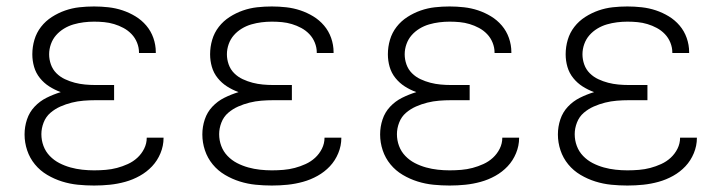

<svg xmlns="http://www.w3.org/2000/svg" viewBox="-20 -562 2240 594"><path d="M271 12Q246 12 221 9.5Q196 7 172 -0.5Q148 -8 126 -21Q104 -34 88 -53.5Q72 -73 64 -97Q56 -121 56 -146Q56 -170 63.5 -192.5Q71 -215 87 -232Q103 -249 124 -259.5Q145 -270 168 -277Q149 -284 132.5 -294.5Q116 -305 103.5 -320.5Q91 -336 85.5 -355Q80 -374 80 -394Q80 -417 86.5 -439Q93 -461 107 -479Q121 -497 140.5 -509.5Q160 -522 181.5 -529.5Q203 -537 225.5 -539.5Q248 -542 271 -542Q293 -542 315.5 -539.5Q338 -537 359 -530Q380 -523 399 -511.5Q418 -500 432.5 -483Q447 -466 454.5 -444.5Q462 -423 462 -401V-398H410V-400Q410 -415 404 -430Q398 -445 387 -456.5Q376 -468 362 -475.5Q348 -483 333 -487.5Q318 -492 302.5 -493.5Q287 -495 271 -495Q255 -495 239 -493Q223 -491 207.5 -486.5Q192 -482 178 -473.5Q164 -465 153.5 -453Q143 -441 137.5 -425.5Q132 -410 132 -394Q132 -378 137.5 -362.5Q143 -347 154.5 -335.5Q166 -324 181 -317Q196 -310 211.5 -306Q227 -302 243 -300.5Q259 -299 275 -299H333V-252H275Q257 -252 238.5 -250.5Q220 -249 202 -244.5Q184 -240 167 -232.5Q150 -225 136 -213Q122 -201 115 -183Q108 -165 108 -147Q108 -128 114.5 -110.5Q121 -93 134 -79.5Q147 -66 163.5 -57.5Q180 -49 198 -44Q216 -39 234.5 -37Q253 -35 271 -35Q289 -35 307 -36.5Q325 -38 342 -42.5Q359 -47 375.5 -54.5Q392 -62 405 -74Q418 -86 426 -102Q434 -118 434 -136H486V-135Q486 -111 476.5 -88Q467 -65 450.5 -47.5Q434 -30 412.5 -18Q391 -6 367.5 0.5Q344 7 320 9.5Q296 12 271 12Z M821 12Q796 12 771 9.5Q746 7 722 -0.5Q698 -8 676 -21Q654 -34 638 -53.5Q622 -73 614 -97Q606 -121 606 -146Q606 -170 613.5 -192.5Q621 -215 637 -232Q653 -249 674 -259.5Q695 -270 718 -277Q699 -284 682.5 -294.5Q666 -305 653.5 -320.5Q641 -336 635.5 -355Q630 -374 630 -394Q630 -417 636.5 -439Q643 -461 657 -479Q671 -497 690.5 -509.5Q710 -522 731.5 -529.5Q753 -537 775.5 -539.5Q798 -542 821 -542Q843 -542 865.5 -539.5Q888 -537 909 -530Q930 -523 949 -511.5Q968 -500 982.5 -483Q997 -466 1004.5 -444.5Q1012 -423 1012 -401V-398H960V-400Q960 -415 954 -430Q948 -445 937 -456.5Q926 -468 912 -475.5Q898 -483 883 -487.5Q868 -492 852.5 -493.5Q837 -495 821 -495Q805 -495 789 -493Q773 -491 757.5 -486.5Q742 -482 728 -473.5Q714 -465 703.5 -453Q693 -441 687.5 -425.5Q682 -410 682 -394Q682 -378 687.5 -362.5Q693 -347 704.5 -335.5Q716 -324 731 -317Q746 -310 761.5 -306Q777 -302 793 -300.5Q809 -299 825 -299H883V-252H825Q807 -252 788.5 -250.5Q770 -249 752 -244.5Q734 -240 717 -232.5Q700 -225 686 -213Q672 -201 665 -183Q658 -165 658 -147Q658 -128 664.5 -110.5Q671 -93 684 -79.5Q697 -66 713.5 -57.5Q730 -49 748 -44Q766 -39 784.5 -37Q803 -35 821 -35Q839 -35 857 -36.5Q875 -38 892 -42.5Q909 -47 925.5 -54.5Q942 -62 955 -74Q968 -86 976 -102Q984 -118 984 -136H1036V-135Q1036 -111 1026.5 -88Q1017 -65 1000.5 -47.5Q984 -30 962.5 -18Q941 -6 917.5 0.5Q894 7 870 9.5Q846 12 821 12Z M1371 12Q1346 12 1321 9.5Q1296 7 1272 -0.5Q1248 -8 1226 -21Q1204 -34 1188 -53.5Q1172 -73 1164 -97Q1156 -121 1156 -146Q1156 -170 1163.5 -192.5Q1171 -215 1187 -232Q1203 -249 1224 -259.5Q1245 -270 1268 -277Q1249 -284 1232.5 -294.5Q1216 -305 1203.5 -320.5Q1191 -336 1185.5 -355Q1180 -374 1180 -394Q1180 -417 1186.5 -439Q1193 -461 1207 -479Q1221 -497 1240.5 -509.5Q1260 -522 1281.5 -529.5Q1303 -537 1325.5 -539.5Q1348 -542 1371 -542Q1393 -542 1415.5 -539.5Q1438 -537 1459 -530Q1480 -523 1499 -511.5Q1518 -500 1532.5 -483Q1547 -466 1554.5 -444.5Q1562 -423 1562 -401V-398H1510V-400Q1510 -415 1504 -430Q1498 -445 1487 -456.5Q1476 -468 1462 -475.5Q1448 -483 1433 -487.5Q1418 -492 1402.5 -493.5Q1387 -495 1371 -495Q1355 -495 1339 -493Q1323 -491 1307.5 -486.5Q1292 -482 1278 -473.5Q1264 -465 1253.5 -453Q1243 -441 1237.5 -425.5Q1232 -410 1232 -394Q1232 -378 1237.5 -362.5Q1243 -347 1254.5 -335.5Q1266 -324 1281 -317Q1296 -310 1311.5 -306Q1327 -302 1343 -300.5Q1359 -299 1375 -299H1433V-252H1375Q1357 -252 1338.5 -250.5Q1320 -249 1302 -244.5Q1284 -240 1267 -232.5Q1250 -225 1236 -213Q1222 -201 1215 -183Q1208 -165 1208 -147Q1208 -128 1214.5 -110.5Q1221 -93 1234 -79.5Q1247 -66 1263.5 -57.5Q1280 -49 1298 -44Q1316 -39 1334.5 -37Q1353 -35 1371 -35Q1389 -35 1407 -36.5Q1425 -38 1442 -42.5Q1459 -47 1475.5 -54.5Q1492 -62 1505 -74Q1518 -86 1526 -102Q1534 -118 1534 -136H1586V-135Q1586 -111 1576.5 -88Q1567 -65 1550.5 -47.5Q1534 -30 1512.5 -18Q1491 -6 1467.5 0.5Q1444 7 1420 9.5Q1396 12 1371 12Z M1921 12Q1896 12 1871 9.5Q1846 7 1822 -0.5Q1798 -8 1776 -21Q1754 -34 1738 -53.5Q1722 -73 1714 -97Q1706 -121 1706 -146Q1706 -170 1713.5 -192.5Q1721 -215 1737 -232Q1753 -249 1774 -259.5Q1795 -270 1818 -277Q1799 -284 1782.5 -294.5Q1766 -305 1753.5 -320.5Q1741 -336 1735.5 -355Q1730 -374 1730 -394Q1730 -417 1736.5 -439Q1743 -461 1757 -479Q1771 -497 1790.5 -509.5Q1810 -522 1831.5 -529.5Q1853 -537 1875.5 -539.5Q1898 -542 1921 -542Q1943 -542 1965.5 -539.5Q1988 -537 2009 -530Q2030 -523 2049 -511.5Q2068 -500 2082.5 -483Q2097 -466 2104.5 -444.5Q2112 -423 2112 -401V-398H2060V-400Q2060 -415 2054 -430Q2048 -445 2037 -456.5Q2026 -468 2012 -475.5Q1998 -483 1983 -487.5Q1968 -492 1952.5 -493.5Q1937 -495 1921 -495Q1905 -495 1889 -493Q1873 -491 1857.5 -486.5Q1842 -482 1828 -473.5Q1814 -465 1803.5 -453Q1793 -441 1787.5 -425.5Q1782 -410 1782 -394Q1782 -378 1787.5 -362.5Q1793 -347 1804.5 -335.5Q1816 -324 1831 -317Q1846 -310 1861.5 -306Q1877 -302 1893 -300.5Q1909 -299 1925 -299H1983V-252H1925Q1907 -252 1888.5 -250.5Q1870 -249 1852 -244.5Q1834 -240 1817 -232.5Q1800 -225 1786 -213Q1772 -201 1765 -183Q1758 -165 1758 -147Q1758 -128 1764.5 -110.5Q1771 -93 1784 -79.5Q1797 -66 1813.5 -57.5Q1830 -49 1848 -44Q1866 -39 1884.5 -37Q1903 -35 1921 -35Q1939 -35 1957 -36.5Q1975 -38 1992 -42.5Q2009 -47 2025.5 -54.5Q2042 -62 2055 -74Q2068 -86 2076 -102Q2084 -118 2084 -136H2136V-135Q2136 -111 2126.5 -88Q2117 -65 2100.5 -47.5Q2084 -30 2062.5 -18Q2041 -6 2017.5 0.5Q1994 7 1970 9.5Q1946 12 1921 12Z"/></svg>

Font: Lode Dark
Style: Regular
Weight: 400
Monospace: yes
Designer: Belleve Invis
Foundry: Belleve Invis
Version: Version 29.2.0; ttfautohint (v1.8.3)